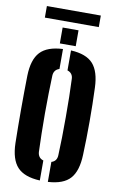

<svg xmlns="http://www.w3.org/2000/svg" viewBox="-112 -1110 719 1178"><g transform="rotate(10 248.0 -521.0)"><path d="M224 9.5Q127 5 83.2 -42Q39.5 -89 37 -191Q36 -240 35.5 -293Q35 -346 35 -400.5Q35 -455 35.5 -508Q36 -561 37 -610Q39.5 -711.5 83.2 -758.2Q127 -805 224 -809.5V-685Q207 -680 198 -668Q189 -656 188 -638Q186 -587 184.8 -526Q183.5 -465 183.5 -400.5Q183.5 -336 184.8 -275Q186 -214 188 -163Q189 -144.5 198 -132.2Q207 -120 224 -115ZM274 9.5V-115Q291 -120 299.8 -132.2Q308.5 -144.5 309 -163Q311.5 -214 312.5 -275Q313.5 -336 313.5 -400.5Q313.5 -465 312.5 -526Q311.5 -587 309 -638Q308.5 -656 299.5 -668Q290.5 -680 274 -685V-809.5Q370 -804.5 412.2 -757.5Q454.5 -710.5 458 -610Q460 -560 461 -507Q462 -454 462 -399.8Q462 -345.5 461 -292.8Q460 -240 458 -191Q454.5 -90 412.2 -43Q370 4 274 9.5ZM199 -840V-939H298V-840ZM81 -1052H417V-980H81Z"/></g></svg>

Font: Big Shoulders Stencil Display Thin Black
Style: Regular
Weight: 900
Version: Version 2.001